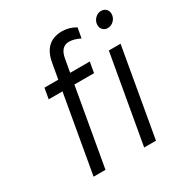

<svg xmlns="http://www.w3.org/2000/svg" viewBox="-166 -839 920 965"><g transform="rotate(-30 294.0 -356.0)"><path d="M100.5 0 179.5 -449.5H99.5L110.5 -511H190.5L206.5 -601Q226 -712.5 328.5 -712.5Q368 -712.5 406 -690.5L395.5 -632Q360 -649.5 332 -649.5Q284.5 -649.5 273 -587L259.5 -511H373.5L362.5 -449.5H248.5L169.5 0ZM536 -611Q520 -611 509 -622Q498 -633 498 -649.5Q498 -671 513.2 -687Q528.5 -703 549 -703Q566 -703 577 -692.2Q588 -681.5 588 -664.5Q588 -642.5 572.5 -626.8Q557 -611 536 -611ZM394 0 484 -511H552L462.5 0Z"/></g></svg>

Font: Overpass Light
Style: Italic
Weight: 300
Italic angle: -10°
Designer: Delve Withrington, Dave Bailey, Thomas Jockin
Foundry: Delve Fonts LLC
Version: Version 4.000; ttfautohint (v1.8.3)